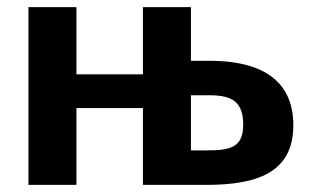

<svg xmlns="http://www.w3.org/2000/svg" viewBox="-20 -520 892 540"><path d="M571 -252C634 -252 664 -232 664 -170C664 -106 630 -97 560 -97H517V-252ZM559 0C701 0 805 -33 805 -168C805 -300 707 -349 571 -349H517V-500H382V-311H195V-500H60V0H195V-216H382V0Z"/></svg>

Font: Perun
Style: Bold
Weight: 700
Foundry: Copyright (c) Stefan Peev, Context Ltd, 2016
Version: Version 1.089